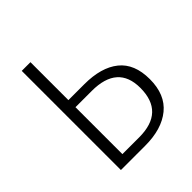

<svg xmlns="http://www.w3.org/2000/svg" viewBox="-188 -811 938 938"><g transform="rotate(-45 280.5 -342.5)"><path d="M170.9 -49.8H287.1Q461.9 -49.8 461.9 -216.8Q461.9 -374 283.2 -374H170.9ZM170.9 -422.9H280.8Q397 -422.9 460.9 -371.6Q524.9 -320.3 524.9 -213.9Q524.9 -107.4 459 -53.7Q393.1 0 278.8 0H110.8V-685.1H170.9Z"/></g></svg>

Font: FiraSans-Light
Style: Regular
Weight: 300
Designer: Carrois Corporate & Edenspiekermann AG
Foundry: Carrois Corporate GbR & Edenspiekermann AG
Version: Version 3.106;PS 003.106;hotconv 1.0.70;makeotf.lib2.5.58329